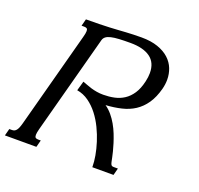

<svg xmlns="http://www.w3.org/2000/svg" viewBox="-193 -866 1044 1005"><g transform="rotate(20 329.0 -363.5)"><path d="M500 -85Q502.9 -70.3 504.9 -61.3Q506.8 -52.2 509.3 -47.4Q511.7 -42.5 515.4 -40.8Q519 -39.1 526.4 -39.1H548.3L538.1 0H419.9V-4.9Q419.9 -29.8 414.1 -63.5Q408.2 -97.2 396.7 -133.5Q385.3 -169.9 367.7 -206.3Q350.1 -242.7 326.7 -272.9Q303.2 -303.2 273.4 -324.5Q243.7 -345.7 208 -351.6L223.1 -404.8Q234.4 -400.9 247.3 -395.8Q260.3 -390.6 275.1 -386.2Q290 -381.8 307.1 -378.9Q324.2 -376 343.8 -376Q375 -376 404.3 -382.1Q433.6 -388.2 458 -404.1Q482.4 -419.9 500.7 -447.5Q519 -475.1 528.8 -518.1Q534.7 -543.5 534.7 -565.9Q534.7 -623.5 496.1 -651.6Q457.5 -679.7 385.3 -679.7Q349.1 -679.7 322.8 -678.2Q296.4 -676.8 278.6 -672.6Q260.7 -668.5 250.7 -660.9Q240.7 -653.3 237.3 -641.1L90.3 -91.3Q84.5 -69.3 84.5 -58.1Q84.5 -46.9 89.4 -43Q94.2 -39.1 104 -39.1H118.7L108.4 0H-66.9L-56.6 -39.1H-42.5Q-35.2 -39.1 -29.5 -41.3Q-23.9 -43.5 -18.8 -49.1Q-13.7 -54.7 -9.3 -64.9Q-4.9 -75.2 -0.5 -91.3L142.1 -624.5Q148.4 -647 148.4 -659.2Q148.4 -669.4 143.6 -673.1Q138.7 -676.8 128.4 -676.8H113.8L124 -715.8Q165 -715.8 197 -716.6Q229 -717.3 254.9 -718.5Q280.8 -719.7 302.2 -721.2Q323.7 -722.7 344 -723.9Q364.3 -725.1 385 -725.8Q405.8 -726.6 430.2 -726.6Q483.4 -726.6 521.7 -713.1Q560.1 -699.7 584.5 -677.2Q608.9 -654.8 620.4 -625.5Q631.8 -596.2 631.8 -564Q631.8 -538.6 625 -512.2Q611.3 -460.4 587.9 -426.5Q564.5 -392.6 532.7 -371.8Q501 -351.1 460.9 -341.6Q420.9 -332 374 -329.1Q394.5 -314.9 411.4 -294.9Q428.2 -274.9 441.4 -251.7Q454.6 -228.5 464.4 -203.9Q474.1 -179.2 481.2 -156.7Q488.3 -134.3 492.9 -115.5Q497.6 -96.7 500 -85Z"/></g></svg>

Font: Arian AMU Serif
Style: Italic
Weight: 400
Italic angle: -15°
Designer: Ruben Hakobyan (Tarumian)
Foundry: Ruben Hakobyan (Tarumian)
Version: Version 1.002